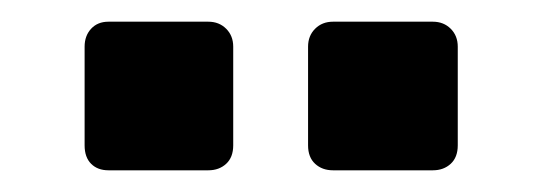

<svg xmlns="http://www.w3.org/2000/svg" viewBox="-20 -764 499 177"><path d="M287 -607Q277 -607 270.5 -613Q264 -619 264 -630V-721Q264 -731 270.5 -737.5Q277 -744 287 -744H379Q389 -744 395.5 -737.5Q402 -731 402 -721V-630Q402 -619 395.5 -613Q389 -607 379 -607ZM80 -607Q70 -607 64 -613Q58 -619 58 -630V-721Q58 -731 64 -737.5Q70 -744 80 -744H172Q182 -744 188.5 -737.5Q195 -731 195 -721V-630Q195 -619 188.5 -613Q182 -607 172 -607Z"/></svg>

Font: Rubik
Style: Bold
Weight: 700
Designer: Hubert and Fischer
Foundry: Hubert and Fischer
Version: Version 2.300;gftools[0.9.30]